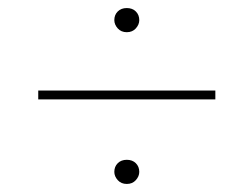

<svg xmlns="http://www.w3.org/2000/svg" viewBox="-20 -572 570 477"><path d="M295 -115Q281 -115 272.5 -124.5Q264 -134 264 -145Q264 -158 272.5 -166.5Q281 -175 295 -175Q309 -175 317.5 -166.5Q326 -158 326 -145Q326 -134 317.5 -124.5Q309 -115 295 -115ZM295 -492Q281 -492 272.5 -501.5Q264 -511 264 -522Q264 -535 272.5 -543.5Q281 -552 295 -552Q309 -552 317.5 -543.5Q326 -535 326 -522Q326 -511 317.5 -501.5Q309 -492 295 -492ZM515 -325H75V-347H515Z"/></svg>

Font: Source Serif Pro ExtraLight
Style: Italic
Weight: 200
Italic angle: -12°
Designer: Frank Grießhammer
Foundry: Adobe Systems Incorporated
Version: Version 3.001;hotconv 1.0.111;makeotfexe 2.5.65597